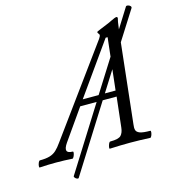

<svg xmlns="http://www.w3.org/2000/svg" viewBox="-187 -823 948 1039"><g transform="rotate(-15 287.5 -303.5)"><path d="M-63 3Q-67 3 -66 -6Q-65 -15 -61 -24.5Q-57 -34 -52 -34Q-18 -34 3.5 -40.5Q25 -47 40.5 -61.5Q56 -76 72 -99L427 -586Q436 -599 436 -606Q436 -609 431 -615Q427 -620 427 -623Q427 -625 431 -627.5Q435 -630 451 -636Q467 -643 485 -650Q503 -657 516 -664Q540 -676 548 -676Q554 -676 554 -668Q550 -657 544 -608L613 -718Q616 -722 624 -720.5Q632 -719 637.5 -713.5Q643 -708 640 -702L536 -538L487 -91Q484 -72 487.5 -59.5Q491 -47 508.5 -40.5Q526 -34 566 -34Q570 -34 569 -24.5Q568 -15 564 -6Q560 3 556 3Q496 0 444 0Q392 0 330 3Q326 3 327.5 -6Q329 -15 333 -24.5Q337 -34 342 -34Q389 -34 402.5 -48.5Q416 -63 419 -91L438 -260H360L126 112Q123 116 116.5 113.5Q110 111 105 105Q100 99 103 95L326 -260H234L114 -89Q76 -34 131 -34Q136 -34 134.5 -24.5Q133 -15 128.5 -6Q124 3 120 3Q75 0 29 0Q-17 0 -63 3ZM463 -583 257 -293H346L462 -477L474 -583ZM381 -293H441L454 -409Z"/></g></svg>

Font: Junicode SmExp
Style: Italic
Weight: 400
Width: 6
Italic angle: -11°
Designer: Peter S. Baker
Version: Version 2.205; ttfautohint (v1.8.4)